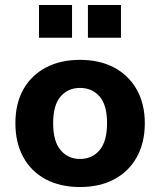

<svg xmlns="http://www.w3.org/2000/svg" viewBox="-20 -742 644 773"><path d="M302 11Q223 11 164.5 -20Q106 -51 74 -109Q42 -167 42 -246Q42 -325 74 -382Q106 -439 164.5 -470Q223 -501 302 -501Q381 -501 439.5 -470Q498 -439 530.5 -381.5Q563 -324 563 -246Q563 -167 530.5 -109Q498 -51 439.5 -20Q381 11 302 11ZM302 -102Q351 -102 381 -137.5Q411 -173 411 -246Q411 -319 381 -353.5Q351 -388 302 -388Q254 -388 224 -353.5Q194 -319 194 -246Q194 -173 224 -137.5Q254 -102 302 -102ZM334 -590V-722H467V-590ZM137 -590V-722H270V-590Z"/></svg>

Font: Nunito Sans 12pt ExtraBold
Style: Regular
Weight: 800
Designer: Vernon Adams
Foundry: Vernon Adams
Version: Version 3.101;gftools[0.9.27]